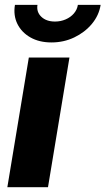

<svg xmlns="http://www.w3.org/2000/svg" viewBox="-20 -783 441 803"><path d="M10.7 0 100.6 -542.5H270.5L180.7 0ZM195.3 -605.5Q144 -605.5 107.2 -626.5Q70.3 -647.5 52.7 -683.1Q35.2 -718.8 42.5 -762.7H136.7Q131.8 -732.9 152.8 -712.9Q173.8 -692.9 210 -692.9Q233.9 -692.9 254.6 -701.9Q275.4 -710.9 289.1 -726.8Q302.7 -742.7 305.7 -762.7H400.9Q394 -718.8 364.3 -683.1Q334.5 -647.5 290.5 -626.5Q246.6 -605.5 195.3 -605.5Z"/></svg>

Font: Inter 16pt ExtraBold
Style: Italic
Weight: 800
Italic angle: -9.3988°
Version: Version 4.001;git-66647c0bb